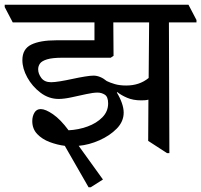

<svg xmlns="http://www.w3.org/2000/svg" viewBox="-48 -640 854 815"><path d="M337 155H328L227 -21Q195 -25 163 -37Q131 -49 110 -71Q89 -93 89 -126Q89 -146 98 -161.5Q107 -177 125 -177Q145 -177 177 -155Q209 -133 243 -87Q285 -89 323.5 -103Q362 -117 386.5 -142Q411 -167 411 -201Q411 -229 397 -238Q383 -247 366 -247Q348 -247 318 -240.5Q288 -234 256 -227Q224 -220 201 -220Q159 -220 124 -246.5Q89 -273 68 -311Q47 -349 47 -385Q47 -432 84.5 -450.5Q122 -469 191 -469H353V-545H6L-28 -610V-620H752L786 -555V-545H669L671 10H661L581 -42L582 -217Q575 -215 566.5 -214.5Q558 -214 551 -214Q517 -214 491.5 -225Q466 -236 450 -249L448 -247Q461 -226 469 -203.5Q477 -181 477 -162Q477 -124 447.5 -94Q418 -64 374 -44.5Q330 -25 286 -21L389 122ZM405 -296Q419 -289 439.5 -283Q460 -277 488 -277Q544 -277 583 -309L585 -545H433Q433 -509 433.5 -471Q434 -433 434 -403L422 -395H218Q174 -395 151.5 -388Q129 -381 121.5 -370Q114 -359 114 -346Q114 -327 127.5 -309Q141 -291 169 -291Q183 -291 207.5 -295Q232 -299 259.5 -305Q287 -311 311.5 -315Q336 -319 349 -319Q363 -319 377.5 -313Q392 -307 405 -296Z"/></svg>

Font: Tiro Devanagari Hindi
Style: Regular
Weight: 400
Designer: Devanagari: John Hudson & Fiona Ross. Latin: John Hudson.
Foundry: Tiro Typeworks Ltd.
Version: Version 1.52